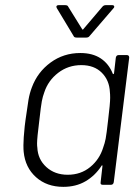

<svg xmlns="http://www.w3.org/2000/svg" viewBox="-20 -718 531 746"><path d="M441 -504H473Q482 -504 482 -494L422 -10Q420 0 411 0H379Q369 0 371 -10L378 -72Q379 -75 377 -75.5Q375 -76 374 -73Q349 -35 312 -13.5Q275 8 226 8Q162 8 120 -29.5Q78 -67 72 -128Q71 -136 71 -154Q71 -179 76 -227L79 -251Q86 -302 90.5 -329Q95 -356 104 -379Q126 -438 176.5 -475Q227 -512 292 -512Q340 -512 371.5 -491Q403 -470 418 -432Q419 -430 420.5 -430Q422 -430 423 -433L430 -494Q432 -504 441 -504ZM400 -251Q408 -316 408 -338Q408 -352 407 -360Q405 -406 375.5 -435.5Q346 -465 296 -465Q245 -465 206 -435Q167 -405 152 -359Q146 -343 142.5 -324.5Q139 -306 133 -252Q124 -181 124 -161Q124 -150 125 -145Q127 -99 160 -69Q193 -39 243 -39Q294 -39 330.5 -69Q367 -99 381 -145Q387 -161 390.5 -179Q394 -197 400 -251ZM199 -691Q199 -698 208 -698H233Q243 -698 245 -692L299 -605Q300 -603 301.5 -603Q303 -603 304 -605L378 -692Q383 -698 391 -698H417Q422 -698 423.5 -694Q425 -690 421 -686L328 -578Q324 -572 315 -572H278Q268 -572 266 -578L201 -686Z"/></svg>

Font: Barlow Light
Style: Italic
Weight: 300
Italic angle: -7°
Designer: Jeremy Tribby
Foundry: Tribby Type
Version: Version 1.408